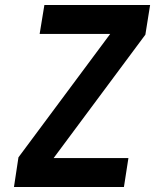

<svg xmlns="http://www.w3.org/2000/svg" viewBox="-20 -750 640 770"><path d="M36 0H477L495 -116H195L563 -611L582 -730H158L139 -614H422L54 -119Z"/></svg>

Font: JetBrains Mono
Style: Bold Italic
Weight: 558
Italic angle: -9°
Monospace: yes
Designer: Philipp Nurullin, Konstantin Bulenkov
Foundry: JetBrains
Version: Version 2.305